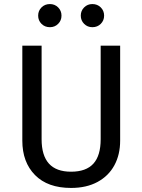

<svg xmlns="http://www.w3.org/2000/svg" viewBox="-20 -914 702 946"><path d="M572 -221Q572 -152 543.5 -99.5Q515 -47 460.5 -17.5Q406 12 330 12Q215 12 152.5 -51.5Q90 -115 90 -221V-689H185V-228Q185 -148 221 -108Q257 -68 330 -68Q404 -68 440 -107.5Q476 -147 476 -228V-689H572ZM283 -837Q283 -813 266.5 -796.5Q250 -780 226 -780Q201 -780 184.5 -796.5Q168 -813 168 -837Q168 -861 184.5 -877.5Q201 -894 226 -894Q250 -894 266.5 -877.5Q283 -861 283 -837ZM493 -837Q493 -813 476.5 -796.5Q460 -780 435 -780Q411 -780 394.5 -796.5Q378 -813 378 -837Q378 -861 394.5 -877.5Q411 -894 435 -894Q460 -894 476.5 -877.5Q493 -861 493 -837Z"/></svg>

Font: FiraGOUPP
Style: Medium
Weight: 400
Designer: bBox Type
Foundry: bBox Type GmbH
Version: Version 1.001